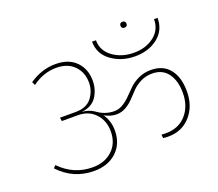

<svg xmlns="http://www.w3.org/2000/svg" viewBox="-116 -881 1155 1016"><g transform="rotate(-20 461.5 -372.5)"><path d="M645 -701Q645 -718 662 -718Q679 -718 679 -701Q679 -685 662 -685Q645 -685 645 -701ZM665 -523Q588 -523 531.5 -564Q475 -605 475 -674H497Q497 -615 546.5 -579Q596 -543 665 -543Q732 -543 778 -578.5Q824 -614 824 -674H844Q844 -604 792 -563.5Q740 -523 665 -523ZM715 -427Q784 -427 820.5 -381Q857 -335 857 -256Q857 -173 809 -118.5Q761 -64 682 -64Q668 -64 654 -66L652 -86Q658 -85 677 -85Q749 -85 791.5 -133Q834 -181 834 -256Q834 -324 803.5 -365.5Q773 -407 715 -407Q680 -407 651 -392.5Q622 -378 602.5 -358Q583 -338 564 -317.5Q545 -297 520 -282.5Q495 -268 466 -268Q433 -268 399 -287Q428 -245 428 -192Q428 -117 379.5 -72Q331 -27 253 -27Q137 -27 56 -113L69 -127Q146 -48 252 -48Q320 -48 363 -88Q406 -128 406 -195Q406 -255 369 -294.5Q332 -334 272 -334H181L178 -354H266Q328 -354 357 -391.5Q386 -429 386 -477Q386 -534 349.5 -571.5Q313 -609 249 -609Q176 -609 113 -562L104 -581Q173 -629 252 -629Q326 -629 367 -587Q408 -545 408 -479Q408 -430 382 -390Q356 -350 297 -343Q332 -342 363 -322Q408 -288 461 -288Q487 -288 510.5 -302.5Q534 -317 553.5 -337.5Q573 -358 594 -378Q615 -398 646 -412.5Q677 -427 715 -427Z"/></g></svg>

Font: FiraGO Thin
Style: Regular
Weight: 100
Designer: bBox Type
Foundry: bBox Type GmbH
Version: Version 1.001;PS 001.001;hotconv 1.0.88;makeotf.lib2.5.64775